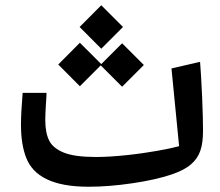

<svg xmlns="http://www.w3.org/2000/svg" viewBox="-20 -689 844 737"><path d="M452.1 -585.4 368.7 -668.9 285.6 -585.4 368.7 -502ZM366.7 -438 448.7 -356 532.2 -439.5 448.7 -522.9 368.7 -442.9 286.6 -524.9 203.6 -441.4 286.6 -357.9ZM638.2 -426.3 667.5 -127.9C647.9 -122.6 619.6 -116.2 583 -109.9C546.4 -103.5 506.8 -97.7 464.4 -93.3C421.9 -88.9 383.3 -86.4 348.6 -86.4C294.4 -86.4 253.4 -91.8 225.6 -103C197.3 -114.3 178.2 -129.9 168.5 -149.9C158.7 -169.9 153.8 -196.3 153.8 -228.5C153.8 -244.6 154.8 -264.2 156.2 -288.1C157.7 -306.2 158.2 -321.3 158.7 -332.5H66.9C62.5 -279.3 60.5 -238.8 60.5 -210C60.5 -158.7 67.4 -116.2 81.1 -82C108.4 -13.7 180.7 27.8 319.8 27.8C372.1 27.8 427.7 23.4 487.3 14.6C546.9 5.9 597.7 -5.4 639.2 -19.5C670.9 -30.3 695.8 -43 712.9 -58.1C747.6 -87.4 759.3 -126 759.3 -188C759.3 -216.8 758.3 -259.8 755.9 -316.9C753.4 -374 750.5 -418.9 748 -451.7Z"/></svg>

Font: SG Kara
Style: Regular
Weight: 400
Designer: Damoon Khanjanzadeh
Version: Version 1.000